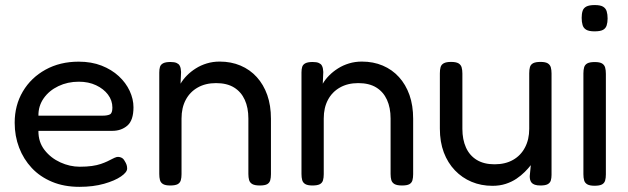

<svg xmlns="http://www.w3.org/2000/svg" viewBox="-20 -717 2461 752"><path d="M291 14.8Q231 14.8 183.9 -4.9Q136.8 -24.5 104.4 -59.1Q72 -93.8 54.8 -139Q37.5 -184.2 37.5 -236.2Q37.5 -304.8 69.5 -358.8Q101.5 -412.8 158.2 -444.1Q215 -475.5 288.2 -475.5Q338.2 -475.5 377.8 -460Q417.2 -444.5 445.1 -418.8Q473 -393 487.9 -361Q502.8 -329 502.8 -296.8Q502.8 -245.8 478.9 -225.1Q455 -204.5 420 -204.5H130.5Q130 -160.8 154.5 -129.4Q179 -98 216.4 -81Q253.8 -64 292.2 -64Q319.5 -64 339.9 -66.9Q360.2 -69.8 375 -74.9Q389.8 -80 400.6 -85.1Q411.5 -90.2 420.4 -95Q429.2 -99.8 437.2 -102Q445.5 -103.5 454.1 -100.1Q462.8 -96.8 468 -87Q473.5 -78.5 475.8 -71.5Q478 -64.5 478 -56.8Q478 -42.5 453.9 -25.9Q429.8 -9.2 387.5 2.8Q345.2 14.8 291 14.8ZM130.5 -264H382Q400.5 -264 410.4 -268.9Q420.2 -273.8 420.2 -295.5Q420.2 -323.5 403 -346.4Q385.8 -369.2 356.2 -383.1Q326.8 -397 288.5 -397Q245 -397 208.6 -379.6Q172.2 -362.2 151.1 -332Q130 -301.8 130.5 -264Z M646.5 9.5Q627.8 9.5 618.5 3.9Q609.2 -1.8 606.5 -11.9Q603.8 -22 603.8 -35.8V-433Q603.8 -446 606.6 -455.1Q609.5 -464.2 619.1 -469.2Q628.8 -474.2 647.5 -474.2Q663 -474.2 671.4 -470.5Q679.8 -466.8 683.2 -460.8Q686.8 -454.8 687.8 -447.9Q688.8 -441 689.2 -435L687.2 -389.2Q696.8 -405.8 711.9 -421.1Q727 -436.5 746.8 -449Q766.5 -461.5 790 -468.6Q813.5 -475.8 840.5 -475.8Q885.2 -475.8 922.1 -460.1Q959 -444.5 985.6 -415.2Q1012.2 -386 1026.8 -344.9Q1041.2 -303.8 1041.2 -252V-34.8Q1041.2 -21 1038.4 -10.9Q1035.5 -0.8 1026.4 4.4Q1017.2 9.5 997.5 9.5Q977.8 9.5 968.1 3.9Q958.5 -1.8 955.6 -11.9Q952.8 -22 952.8 -35.8V-252.8Q952.8 -295.2 938.6 -326.2Q924.5 -357.2 896.6 -374.4Q868.8 -391.5 826.2 -391.5Q784.8 -391.5 754.4 -374.2Q724 -357 707.5 -326Q691 -295 691 -252.8V-34.8Q691 -21 688.1 -10.9Q685.2 -0.8 675.8 4.4Q666.2 9.5 646.5 9.5Z M1203.5 9.5Q1184.8 9.5 1175.5 3.9Q1166.2 -1.8 1163.5 -11.9Q1160.8 -22 1160.8 -35.8V-433Q1160.8 -446 1163.6 -455.1Q1166.5 -464.2 1176.1 -469.2Q1185.8 -474.2 1204.5 -474.2Q1220 -474.2 1228.4 -470.5Q1236.8 -466.8 1240.2 -460.8Q1243.8 -454.8 1244.8 -447.9Q1245.8 -441 1246.2 -435L1244.2 -389.2Q1253.8 -405.8 1268.9 -421.1Q1284 -436.5 1303.8 -449Q1323.5 -461.5 1347 -468.6Q1370.5 -475.8 1397.5 -475.8Q1442.2 -475.8 1479.1 -460.1Q1516 -444.5 1542.6 -415.2Q1569.2 -386 1583.8 -344.9Q1598.2 -303.8 1598.2 -252V-34.8Q1598.2 -21 1595.4 -10.9Q1592.5 -0.8 1583.4 4.4Q1574.2 9.5 1554.5 9.5Q1534.8 9.5 1525.1 3.9Q1515.5 -1.8 1512.6 -11.9Q1509.8 -22 1509.8 -35.8V-252.8Q1509.8 -295.2 1495.6 -326.2Q1481.5 -357.2 1453.6 -374.4Q1425.8 -391.5 1383.2 -391.5Q1341.8 -391.5 1311.4 -374.2Q1281 -357 1264.5 -326Q1248 -295 1248 -252.8V-34.8Q1248 -21 1245.1 -10.9Q1242.2 -0.8 1232.8 4.4Q1223.2 9.5 1203.5 9.5Z M1908.8 10.8Q1864.5 10.8 1827.1 -4.9Q1789.8 -20.5 1761.8 -49.8Q1733.8 -79 1718.2 -120.1Q1702.8 -161.2 1702.8 -213V-430Q1702.8 -444 1705.6 -454Q1708.5 -464 1718.1 -469.2Q1727.8 -474.5 1746.5 -474.5Q1766.2 -474.5 1775.8 -468.9Q1785.2 -463.2 1788.1 -453.1Q1791 -443 1791 -429V-212.2Q1791 -170.5 1805.1 -139.1Q1819.2 -107.8 1847.4 -90.6Q1875.5 -73.5 1917 -73.5Q1959.2 -73.5 1989.5 -90.8Q2019.8 -108 2036.2 -139.4Q2052.8 -170.8 2052.8 -212.2V-430.2Q2052.8 -444.2 2055.6 -454.2Q2058.5 -464.2 2068.1 -469.4Q2077.8 -474.5 2097.2 -474.5Q2116.2 -474.5 2125.4 -468.9Q2134.5 -463.2 2137.4 -453.1Q2140.2 -443 2140.2 -429.2V-32Q2140.2 -19.8 2137.4 -10.2Q2134.5 -0.8 2125.2 4.4Q2116 9.5 2096.5 9.5Q2083 9.5 2074.6 6.5Q2066.2 3.5 2062 -1.6Q2057.8 -6.8 2056.2 -13.4Q2054.8 -20 2054.8 -27.2L2059 -70.2Q2049.2 -57.5 2035.2 -43.5Q2021.2 -29.5 2002.8 -17Q1984.2 -4.5 1960.9 3.1Q1937.5 10.8 1908.8 10.8Z M2308.5 10.5Q2289.8 10.5 2280.1 4.9Q2270.5 -0.8 2267.8 -10.9Q2265 -21 2265 -34.8V-429.8Q2265 -443.5 2267.9 -453.5Q2270.8 -463.5 2280.4 -468.8Q2290 -474 2309.5 -474Q2329 -474 2338.1 -468.4Q2347.2 -462.8 2350.1 -452.6Q2353 -442.5 2353 -427.8V-33.8Q2353 -20 2350.1 -9.9Q2347.2 0.2 2337.8 5.4Q2328.2 10.5 2308.5 10.5ZM2308.5 -594.2Q2286.8 -594.2 2276 -600.6Q2265.2 -607 2261.8 -619Q2258.2 -631 2258.2 -647Q2258.2 -663.2 2261.9 -674.4Q2265.5 -685.5 2276.6 -691.4Q2287.8 -697.2 2309.5 -697.2Q2331.2 -697.2 2341.9 -690.9Q2352.5 -684.5 2356.1 -672.9Q2359.8 -661.2 2359.8 -644.5Q2359.8 -629.2 2356.1 -617.6Q2352.5 -606 2341.9 -600.1Q2331.2 -594.2 2308.5 -594.2Z"/></svg>

Font: Fredoka Light
Style: Regular
Weight: 300
Designer: Ben Nathan
Foundry: Milena B. Brandão, Ben Nathan
Version: Version 2.001